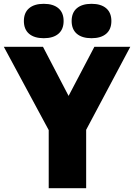

<svg xmlns="http://www.w3.org/2000/svg" viewBox="-56 -985 702 1005"><path d="M199 0V-304L-36 -740H169L303 -483L438 -740H626L395 -305.5V0ZM423 -785Q373.5 -785 346.2 -808.2Q319 -831.5 319 -875Q319 -918.5 346.2 -941.8Q373.5 -965 423 -965Q472.5 -965 499.8 -941.8Q527 -918.5 527 -875Q527 -831.5 499.8 -808.2Q472.5 -785 423 -785ZM173 -785Q123.5 -785 96.2 -808.2Q69 -831.5 69 -875Q69 -918.5 96.2 -941.8Q123.5 -965 173 -965Q222.5 -965 249.8 -941.8Q277 -918.5 277 -875Q277 -831.5 249.8 -808.2Q222.5 -785 173 -785Z"/></svg>

Font: Encode Sans Condensed Condensed Black
Style: Regular
Weight: 900
Width: 3
Designer: Multiple Designers
Foundry: Impallari Type
Version: Version 3.000; ttfautohint (v1.8.3) -l 8 -r 50 -G 200 -x 14 